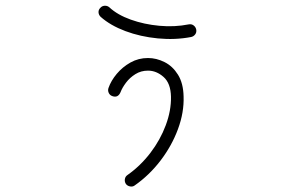

<svg xmlns="http://www.w3.org/2000/svg" viewBox="-20 -634 1040 685"><path d="M460 28Q453 33 443.5 31Q434 29 429 22Q424 14 425.5 5Q427 -4 434 -9Q481 -42 516.5 -88.5Q552 -135 571.5 -187.5Q591 -240 590 -289Q589 -337 563.5 -359.5Q538 -382 508 -382Q483 -382 463 -369.5Q443 -357 429.5 -339Q416 -321 410 -305Q401 -284 381 -291Q372 -294 368 -302.5Q364 -311 367 -320Q376 -346 396.5 -370.5Q417 -395 445.5 -411Q474 -427 508 -427Q538 -427 567 -412.5Q596 -398 615 -367.5Q634 -337 635 -290Q637 -233 615 -173.5Q593 -114 553 -61.5Q513 -9 460 28ZM662 -502Q605 -491 543 -497Q481 -503 427.5 -523Q374 -543 339 -574Q332 -581 331.5 -590Q331 -599 338 -606Q344 -613 353.5 -613.5Q363 -614 370 -608Q399 -581 446.5 -564Q494 -547 548.5 -542Q603 -537 653 -547Q663 -549 670.5 -543.5Q678 -538 680 -529Q682 -519 676.5 -511.5Q671 -504 662 -502Z"/></svg>

Font: Kurewa Gothic CJK TC Regular
Style: Regular
Weight: 400
Designer: Max Yao
Foundry: Max-Everyday
Version: Version 1.071; ttfautohint (v1.8.3)